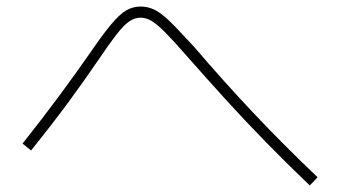

<svg xmlns="http://www.w3.org/2000/svg" viewBox="-20 -639 1040 587"><path d="M927 -72Q854 -142 790.5 -207Q727 -272 668 -337Q609 -402 550 -469Q509 -516 484 -541Q459 -566 442.5 -575.5Q426 -585 410 -585Q393 -585 376.5 -574.5Q360 -564 337 -534.5Q314 -505 276 -449Q240 -396 192 -330.5Q144 -265 75 -179L49 -200Q117 -286 165.5 -352Q214 -418 251 -471Q292 -531 318.5 -563Q345 -595 365.5 -607Q386 -619 410 -619Q426 -619 442 -613.5Q458 -608 476 -594Q494 -580 517.5 -555.5Q541 -531 575 -494Q663 -391 753.5 -295Q844 -199 951 -97Z"/></svg>

Font: M PLUS 1 ExtraLight
Style: Regular
Weight: 250
Version: Version 1.001